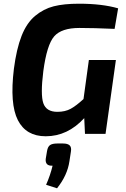

<svg xmlns="http://www.w3.org/2000/svg" viewBox="-20 -723 683 1037"><path d="M460 -399H606L550 0H439L435 -85Q345 13 227 13Q121 13 76.5 -74Q32 -161 55 -351Q69 -459 96.5 -529Q124 -599 169.5 -637Q215 -675 270 -689Q325 -703 407 -703Q531 -703 618 -678L599 -567Q486 -572 409 -572Q312 -572 272.5 -526.5Q233 -481 214 -339Q198 -212 214 -165.5Q230 -119 290 -119Q332 -119 362 -135.5Q392 -152 431 -188ZM290 52H320Q346 52 356.5 62.5Q367 73 363 96L355 148Q344 224 288 294L229 275Q252 223 264 172Q243 173 234 163.5Q225 154 227 135L234 93Q238 69 250.5 60.5Q263 52 290 52Z"/></svg>

Font: Ezarion
Style: Bold Italic
Weight: 700
Italic angle: -8°
Designer: Natanael Gama
Version: Version 1.001;PS 001.001;hotconv 1.0.70;makeotf.lib2.5.58329